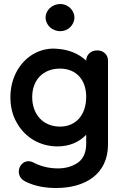

<svg xmlns="http://www.w3.org/2000/svg" viewBox="-20 -716 624 960"><path d="M282 -560C319 -560 352 -590 352 -629C352 -665 319 -696 282 -696C241 -696 208 -665 208 -629C208 -590 241 -560 282 -560ZM261 224C405 224 520 156 520 6V-413C520 -442 498 -464 466 -464C434 -464 411 -442 411 -413C375 -446 327 -468 266 -472C260 -472 254 -473 248 -473C210 -473 175 -463 142 -443C77 -403 32 -325 32 -230C32 -183 42 -141 63 -104C104 -29 180 16 267 16C327 16 375 -5 411 -42V3C411 46 397 77 370 97C342 116 309 126 270 126C233 126 191 119 150 98C141 93 131 90 122 90C94 90 74 116 74 141C74 163 84 179 104 190C157 218 216 224 261 224ZM280 -83C195 -83 141 -145 141 -230C141 -318 197 -373 280 -373C361 -373 411 -317 411 -232C411 -143 361 -83 280 -83Z"/></svg>

Font: Dongle
Style: Regular
Weight: 400
Designer: Yanghee Ryu
Foundry: Yanghee Ryu
Version: Version 2.000